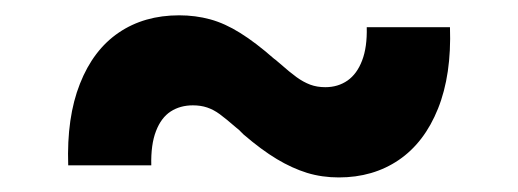

<svg xmlns="http://www.w3.org/2000/svg" viewBox="-20 -413 694 257"><path d="M219.8 -392.5Q241.6 -392.5 261.4 -387.1Q281.1 -381.7 301.5 -368.9Q322 -356.2 346.7 -334.5L349.5 -332.4Q350.9 -331.2 351.8 -330.4Q352.7 -329.5 354.3 -328.3Q368 -316.2 377 -309.7Q386 -303.2 395.2 -299.7Q404.3 -296.3 415.4 -296.3Q432.4 -296.3 445.2 -305.2Q457.9 -314.1 464.7 -332Q471.6 -349.9 470.9 -376.6H582.3Q584.5 -312.9 566.3 -267.6Q548.1 -222.2 513.7 -198.8Q479.4 -175.5 433.5 -175.5Q411 -175.5 391 -181.6Q371 -187.8 350.5 -200.1Q330 -212.4 305.9 -233.1Q304.3 -234.7 303.1 -235.9Q301.1 -237.9 299.7 -239.3Q298.2 -240.7 296 -242.3Q282.4 -254.1 274.1 -260.2Q265.9 -266.2 257.3 -269.1Q248.7 -272 238.2 -272Q221.2 -272 208.5 -263.8Q195.7 -255.5 188.8 -237.5Q181.8 -219.5 182.5 -191.7H71.3Q69.1 -255.8 87 -300.9Q104.8 -346.1 138.9 -369.3Q173 -392.5 219.8 -392.5Z"/></svg>

Font: Pretendard Variable
Style: Regular
Weight: 400
Designer: Base glyphs from Inter by Rasmus Andersson; Hangul glyphs from Noto Sans CJK(Source Han Sans) by Jang Soo-young and Kang
Foundry: Kil Hyung-jin
Version: Version 1.100;FEAKit 1.0